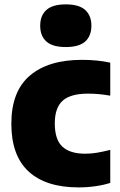

<svg xmlns="http://www.w3.org/2000/svg" viewBox="-20 -824 536 855"><path d="M330 10.5Q184.5 10.5 107.5 -60.2Q30.5 -131 30.5 -273Q30.5 -417 112.8 -487.2Q195 -557.5 345 -557.5Q414 -557.5 471 -545V-398Q445 -402.5 421 -404.8Q397 -407 372 -407Q294 -407 259 -375.5Q224 -344 224 -274.5Q224 -202 258 -170.8Q292 -139.5 359.5 -139.5Q385.5 -139.5 411.2 -143.8Q437 -148 471 -156.5V-9.5Q441.5 0 405 5.2Q368.5 10.5 330 10.5ZM273 -614.5Q214 -614.5 186.5 -639.2Q159 -664 159 -709.5Q159 -754.5 186.5 -779.5Q214 -804.5 273 -804.5Q332 -804.5 359.5 -779.5Q387 -754.5 387 -709.5Q387 -664 359.5 -639.2Q332 -614.5 273 -614.5Z"/></svg>

Font: Encode Sans XBd
Style: Regular
Weight: 800
Designer: Multiple Designers
Foundry: Impallari Type
Version: Version 3.002; ttfautohint (v1.8.3) -l 8 -r 50 -G 200 -x 14 